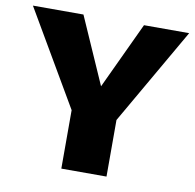

<svg xmlns="http://www.w3.org/2000/svg" viewBox="-75 -735 825 812"><g transform="rotate(10 337.5 -329.0)"><path d="M434 -243V0H240V-251L2 -658H219L345 -372L479 -658H673Z"/></g></svg>

Font: Ysabeau Heavy
Style: Regular
Weight: 800
Designer: Christian Thalmann (Catharsis Fonts)
Version: Version 0.003